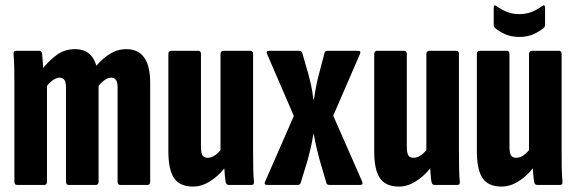

<svg xmlns="http://www.w3.org/2000/svg" viewBox="-20 -681 2121 707"><path d="M43 0Q33 0 33 -12V-367Q33 -403 32.5 -431.5Q32 -460 30 -481Q29 -494 39 -494H125Q133 -494 135 -484Q136 -473 137 -459Q138 -445 139 -431Q164 -461 191.5 -480.5Q219 -500 257 -500Q317 -500 335 -439Q358 -466 385.5 -483Q413 -500 445 -500Q533 -500 533 -376V-12Q533 0 523 0H423Q413 0 413 -12V-360Q413 -395 390 -395Q368 -395 343 -365V-12Q343 0 333 0H233Q223 0 223 -12V-360Q223 -395 200 -395Q178 -395 153 -365V-12Q153 0 143 0Z M691 6Q642 6 621 -25Q600 -56 600 -123V-482Q600 -494 611 -494H710Q720 -494 720 -482V-143Q720 -118 725.5 -109Q731 -100 745 -100Q768 -100 792 -128V-482Q792 -494 804 -494H902Q912 -494 912 -482V-127Q912 -91 912.5 -62.5Q913 -34 915 -13Q917 0 906 0H822Q813 0 811 -11Q809 -21 808 -34.5Q807 -48 806 -61Q782 -31 752 -12.5Q722 6 691 6Z M964 0Q950 0 957 -14L1062 -254L964 -481Q958 -494 971 -494H1081Q1091 -494 1093 -486L1115 -410Q1120 -392 1125 -370Q1130 -348 1134 -315H1136Q1141 -348 1145.5 -370Q1150 -392 1155 -410L1175 -486Q1177 -494 1186 -494H1298Q1311 -494 1305 -481L1207 -255L1313 -14Q1319 0 1306 0H1194Q1183 0 1182 -7L1157 -92Q1152 -111 1146.5 -133.5Q1141 -156 1135 -188H1134Q1129 -156 1123.5 -133.5Q1118 -111 1113 -92L1087 -7Q1085 0 1075 0Z M1449 6Q1400 6 1379 -25Q1358 -56 1358 -123V-482Q1358 -494 1369 -494H1468Q1478 -494 1478 -482V-143Q1478 -118 1483.5 -109Q1489 -100 1503 -100Q1526 -100 1550 -128V-482Q1550 -494 1562 -494H1660Q1670 -494 1670 -482V-127Q1670 -91 1670.5 -62.5Q1671 -34 1673 -13Q1675 0 1664 0H1580Q1571 0 1569 -11Q1567 -21 1566 -34.5Q1565 -48 1564 -61Q1540 -31 1510 -12.5Q1480 6 1449 6Z M1827 6Q1778 6 1757 -25Q1736 -56 1736 -123V-482Q1736 -494 1747 -494H1846Q1856 -494 1856 -482V-143Q1856 -118 1861.5 -109Q1867 -100 1881 -100Q1904 -100 1928 -128V-482Q1928 -494 1940 -494H2038Q2048 -494 2048 -482V-127Q2048 -91 2048.5 -62.5Q2049 -34 2051 -13Q2053 0 2042 0H1958Q1949 0 1947 -11Q1945 -21 1944 -34.5Q1943 -48 1942 -61Q1918 -31 1888 -12.5Q1858 6 1827 6ZM1892 -545Q1862 -545 1839 -555.5Q1816 -566 1802 -579Q1798 -583 1798 -591V-652Q1798 -667 1809 -658Q1827 -645 1847.5 -637Q1868 -629 1892 -629Q1917 -629 1937.5 -637Q1958 -645 1975 -658Q1987 -667 1987 -652V-591Q1987 -583 1983 -579Q1968 -566 1945.5 -555.5Q1923 -545 1892 -545Z"/></svg>

Font: Sofia Sans Extra Condensed ExtraBold
Style: Regular
Weight: 800
Designer: Botio Nikoltchev, Ani Petrova
Foundry: lettersoup
Version: Version 4.101; ttfautohint (v1.8.4.7-5d5b)